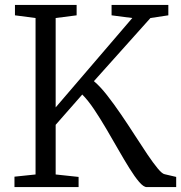

<svg xmlns="http://www.w3.org/2000/svg" viewBox="-20 -763 740 783"><path d="M39 0V-42.5L125 -51.5V-689.5L41 -700.5V-743H292.5V-700.5L207 -689.5V-325L519.5 -689.5L435 -700.5V-743H666.5V-700.5L593.5 -689.5L363 -432Q388.5 -410.5 416.5 -374.8Q444.5 -339 473.5 -296.5Q502.5 -254 529.8 -211.5Q557 -169 581 -133.5Q605 -98 623.2 -76Q641.5 -54 651.5 -52.5L698.5 -41.5V0H578.5Q565.5 0 547.5 -21Q529.5 -42 508 -76.5Q486.5 -111 462.5 -153Q438.5 -195 413.5 -237.5Q388.5 -280 363.8 -317Q339 -354 315.5 -377.5L207 -254V-51.5L300.5 -41.5V0Z"/></svg>

Font: Merriweather 20pt Light
Style: Regular
Weight: 300
Version: Version 2.100